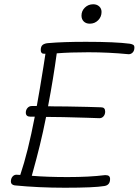

<svg xmlns="http://www.w3.org/2000/svg" viewBox="-20 -893 650 900"><path d="M610 -670Q610 -655 601.5 -646.5Q593 -638 581 -639Q489 -648 394 -648Q309 -648 246 -643Q230 -525 206 -399Q206 -396 205 -395Q231 -394 289 -394Q361 -392 389 -392L454 -390Q473 -390 473 -370Q473 -357 465.5 -348Q458 -339 446 -339Q434 -339 388 -341L277 -344L196 -345Q182 -274 166.5 -211Q151 -148 135 -91L129 -69Q201 -63 297 -63Q399 -63 471 -72H476Q496 -72 496 -54Q496 -25 469 -21Q422 -13 284 -13Q161 -13 49 -24Q31 -27 31 -42Q31 -56 38.5 -65Q46 -74 57 -74Q69 -74 75 -73Q111 -179 143 -346H123Q101 -346 101 -365Q101 -378 109 -387Q117 -396 129 -396H152Q153 -397 153 -399L167 -479Q187 -599 193 -641H187Q171 -641 171 -658Q171 -676 180.5 -683Q190 -690 207 -691Q275 -697 383 -697Q521 -697 589 -688Q600 -686 605 -682.5Q610 -679 610 -670ZM362 -820Q362 -842 378 -857.5Q394 -873 417 -873Q434 -873 445 -863Q456 -853 456 -837Q456 -814 440 -798Q424 -782 401 -782Q383 -782 372.5 -792.5Q362 -803 362 -820Z"/></svg>

Font: Mali Light
Style: Italic
Weight: 300
Italic angle: -10°
Version: Version 1.000; ttfautohint (v1.6)